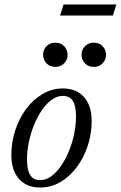

<svg xmlns="http://www.w3.org/2000/svg" viewBox="-20 -834 544 864"><path d="M263.5 -436Q303.5 -436 332.2 -418.8Q361 -401.5 376.8 -369Q392.5 -336.5 392.5 -290Q392.5 -231.5 374.8 -177.8Q357 -124 325.5 -81.8Q294 -39.5 251.8 -14.8Q209.5 10 160 10Q120.5 10 91.5 -7.2Q62.5 -24.5 46.8 -57.2Q31 -90 31 -136Q31 -194.5 48.8 -248.2Q66.5 -302 98 -344.2Q129.5 -386.5 171.8 -411.2Q214 -436 263.5 -436ZM161 -23.5Q186.5 -23.5 210.2 -40.5Q234 -57.5 254.2 -86.8Q274.5 -116 289.8 -153Q305 -190 313.5 -230.5Q322 -271 322 -310Q322 -357.5 307.8 -380Q293.5 -402.5 262.5 -402.5Q237 -402.5 213.2 -385.5Q189.5 -368.5 169.2 -339.2Q149 -310 133.8 -273Q118.5 -236 110 -195.5Q101.5 -155 101.5 -116Q101.5 -69 115.8 -46.2Q130 -23.5 161 -23.5ZM229 -533Q204.5 -533 189.2 -549Q174 -565 174 -587.5Q174 -602.5 181 -614.8Q188 -627 200.5 -634.5Q213 -642 229 -642Q253.5 -642 268.8 -626Q284 -610 284 -587.5Q284 -572.5 277 -560.2Q270 -548 257.8 -540.5Q245.5 -533 229 -533ZM402 -533Q377.5 -533 362.2 -549Q347 -565 347 -587.5Q347 -602.5 354 -614.8Q361 -627 373.5 -634.5Q386 -642 402 -642Q426.5 -642 441.8 -626Q457 -610 457 -587.5Q457 -572.5 450 -560.2Q443 -548 430.8 -540.5Q418.5 -533 402 -533ZM250.5 -764 266 -814H503.5L488 -764Z"/></svg>

Font: Newsreader 16pt
Style: Italic
Weight: 400
Italic angle: -17°
Designer: Hugues Gentile
Foundry: Production Type
Version: Version 1.003